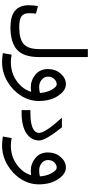

<svg xmlns="http://www.w3.org/2000/svg" viewBox="480 -1184 880 1880"><g transform="rotate(90 920.0 -244.0)"><path d="M539.1 -191.4Q539.1 -35.2 466.8 29.3Q394.5 93.8 246.1 93.8Q31.2 93.8 31.2 -85.9Q31.2 -125 39.1 -175.8L113.3 -156.2Q109.4 -125 109.4 -85.9Q109.4 -35.2 140.6 -13.7Q171.9 7.8 246.1 7.8Q359.4 7.8 410.2 -35.2Q460.9 -78.1 460.9 -191.4V-664.1H539.1Z M878.9 -109.4Q855.5 -105.5 835.9 -105.5Q765.6 -105.5 710.9 -150.4Q656.2 -195.3 656.2 -273.4Q656.2 -347.7 701.2 -398.4Q746.1 -449.2 804.7 -449.2Q867.2 -449.2 918 -373Q968.8 -296.9 968.8 -183.6Q968.8 -89.8 916 -7.8Q863.3 74.2 775.4 125Q687.5 175.8 585.9 175.8Q554.7 175.8 500 168L515.6 82Q554.7 89.8 585.9 89.8Q695.3 89.8 775.4 31.2Q855.5 -27.3 878.9 -109.4ZM890.6 -195.3Q886.7 -257.8 859.4 -308.6Q832 -359.4 804.7 -359.4Q777.3 -359.4 753.9 -335.9Q730.5 -312.5 730.5 -273.4Q730.5 -238.3 759.8 -212.9Q789.1 -187.5 832 -187.5Q867.2 -187.5 890.6 -195.3Z M1226.6 -410.2Q1355.5 -250 1355.5 -187.5Q1355.5 -109.4 1285.2 -62.5Q1214.8 -15.6 1085.9 -15.6H1058.6V-101.6H1082Q1281.2 -101.6 1281.2 -187.5Q1281.2 -246.1 1132.8 -410.2Z M1695.3 -109.4Q1671.9 -105.5 1652.3 -105.5Q1582 -105.5 1527.3 -150.4Q1472.7 -195.3 1472.7 -273.4Q1472.7 -347.7 1517.6 -398.4Q1562.5 -449.2 1621.1 -449.2Q1683.6 -449.2 1734.4 -373Q1785.2 -296.9 1785.2 -183.6Q1785.2 -89.8 1732.4 -7.8Q1679.7 74.2 1591.8 125Q1503.9 175.8 1402.3 175.8Q1371.1 175.8 1316.4 168L1332 82Q1371.1 89.8 1402.3 89.8Q1511.7 89.8 1591.8 31.2Q1671.9 -27.3 1695.3 -109.4ZM1707 -195.3Q1703.1 -257.8 1675.8 -308.6Q1648.4 -359.4 1621.1 -359.4Q1593.8 -359.4 1570.3 -335.9Q1546.9 -312.5 1546.9 -273.4Q1546.9 -238.3 1576.2 -212.9Q1605.5 -187.5 1648.4 -187.5Q1683.6 -187.5 1707 -195.3Z"/></g></svg>

Font: 和音 by 宁静之雨，公众号njzyshare
Style: Regular
Weight: 400
Designer: Steve Matteson
Foundry: Ascender Corporation
Version: Version 6.00;June 8, 2018;FontCreator 11.0.0.2388 32-bit